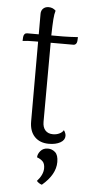

<svg xmlns="http://www.w3.org/2000/svg" viewBox="-58 -672 449 914"><g transform="rotate(5 166.5 -214.5)"><path d="M288 -507 287 -488Q286 -479 281.5 -474Q277 -469 270 -469H161V-427L160 -91Q160 -65 173 -50.5Q186 -36 210 -36Q226 -36 240 -42.5Q254 -49 260 -60Q270 -46 270 -33Q270 -13 248.5 -1Q227 11 194 11Q151 11 126 -15Q101 -41 101 -88V-469H87Q46 -469 27 -466L28 -485Q29 -494 33.5 -499Q38 -504 46 -504H101V-602Q101 -618 111 -627.5Q121 -637 137 -637Q157 -637 171 -623Q166 -608 164 -581Q162 -554 161 -504H217Q231 -504 252.5 -505Q274 -506 288 -507ZM153 192Q182 160 182 129Q182 107 171.5 96.5Q161 86 144 80Q144 64 157 49Q170 34 192 34Q212 34 227 47.5Q242 61 242 94Q242 154 178 208Q164 204 153 192Z"/></g></svg>

Font: Arima Madurai Light
Style: Regular
Weight: 300
Designer: Joana Correia and Natanael Gama
Foundry: NDISCOVER
Version: Version 1.020